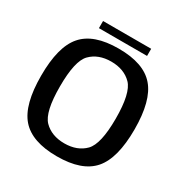

<svg xmlns="http://www.w3.org/2000/svg" viewBox="-176 -911 1020 1059"><g transform="rotate(30 334.0 -382.0)"><path d="M330 5C436.5 5 512.5 -21.5 558.5 -74.5C604.5 -127.5 627.5 -215 627.5 -337.5C627.5 -459.5 604.5 -547.5 558.5 -600.5C512.5 -654 436.5 -680.5 330 -680.5C223.5 -680.5 147.5 -654 101.5 -600.5C55.5 -547.5 33 -460 33 -337.5C33 -215 55.5 -127.5 101.5 -74.5C147.5 -21.5 224 5 330 5ZM330 -77.5C275.5 -77.5 232 -94 200 -126.5C168 -159.5 152.5 -229.5 152.5 -337.5C152.5 -446 168 -516.5 200 -549C232 -581.5 275.5 -598 330 -598C384.5 -598 428 -581.5 460 -549C492 -516.5 508 -446 508 -337.5C508 -229.5 492 -159.5 460 -126.5C428 -94 384.5 -77.5 330 -77.5ZM178 -723.5H484.5V-769H178Z"/></g></svg>

Font: Anybody Medium
Style: Regular
Weight: 500
Designer: Tyler Finck
Foundry: Etcetera Type Company
Version: Version 1.110